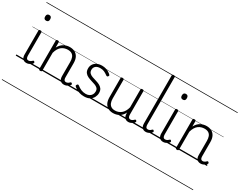

<svg xmlns="http://www.w3.org/2000/svg" viewBox="-143 -1702 3610 2890"><g transform="rotate(30 1661.5 -257.5)"><path d="M192 17Q151 17 129 -8Q107 -33 107 -82V-496Q107 -506 113 -510.5Q119 -515 132 -515Q146 -515 152.5 -510.5Q159 -506 159 -496V-94Q159 -63 169 -47Q179 -31 202 -31Q213 -31 223 -34.5Q233 -38 243 -45Q253 -52 263 -62Q268 -68 275 -67.5Q282 -67 288 -60Q294 -54 295 -47.5Q296 -41 292 -34Q281 -19 264.5 -7.5Q248 4 229.5 10.5Q211 17 192 17ZM133 -683Q111 -683 100 -695Q89 -707 89 -732Q89 -757 100 -769.5Q111 -782 133 -782Q154 -782 165 -769.5Q176 -757 176 -732Q177 -707 165.5 -695Q154 -683 133 -683ZM0 410H301V420H0ZM0 -20H301V0H0ZM0 -505H301V-500H0ZM0 -930H301V-920H0Z M843 17Q823 17 807 10.5Q791 4 780 -8Q769 -20 763.5 -38.5Q758 -57 758 -82V-326Q758 -371 746 -403Q734 -435 707.5 -452Q681 -469 638 -469Q610 -469 583 -461Q556 -453 532.5 -435.5Q509 -418 490.5 -388Q472 -358 460 -314V-4Q460 6 453.5 10.5Q447 15 433 15Q420 15 414 10.5Q408 6 408 -4V-496Q408 -506 414 -510.5Q420 -515 433 -515Q447 -515 453.5 -510.5Q460 -506 460 -496V-405Q477 -437 498 -459Q519 -481 543.5 -494Q568 -507 593.5 -513Q619 -519 645 -519Q693 -519 730.5 -500Q768 -481 790 -440.5Q812 -400 812 -334V-94Q812 -74 816 -60Q820 -46 829.5 -38.5Q839 -31 854 -31Q864 -31 874 -34Q884 -37 894 -44.5Q904 -52 914 -62Q920 -68 926.5 -67.5Q933 -67 940 -60Q946 -54 947 -47.5Q948 -41 943 -34Q932 -19 915.5 -7Q899 5 881 11Q863 17 843 17ZM301 410H947V420H301ZM301 -20H947V0H301ZM301 -505H947V-500H301ZM301 -930H947V-920H301Z M1196 19Q1150 19 1114 7.5Q1078 -4 1052 -20.5Q1026 -37 1014 -50Q1007 -58 1008.5 -65.5Q1010 -73 1017 -83Q1025 -91 1032.5 -91.5Q1040 -92 1048 -85Q1080 -59 1117 -43Q1154 -27 1199 -27Q1234 -27 1259.5 -40.5Q1285 -54 1299 -78Q1313 -102 1313 -133Q1313 -169 1293 -188.5Q1273 -208 1242 -219Q1211 -230 1176.5 -240Q1142 -250 1110.5 -265Q1079 -280 1059 -307Q1039 -334 1039 -380Q1039 -420 1059 -451Q1079 -482 1116 -500.5Q1153 -519 1203 -519Q1240 -519 1271 -509.5Q1302 -500 1325.5 -485Q1349 -470 1364 -454Q1371 -446 1369 -439Q1367 -432 1360 -424Q1354 -417 1345.5 -417Q1337 -417 1329 -423Q1297 -447 1268 -460Q1239 -473 1200 -473Q1148 -473 1120.5 -449Q1093 -425 1093 -385Q1093 -350 1112.5 -330Q1132 -310 1163.5 -298.5Q1195 -287 1230.5 -277Q1266 -267 1297 -252Q1328 -237 1348 -210.5Q1368 -184 1368 -138Q1368 -100 1349.5 -63.5Q1331 -27 1293.5 -4Q1256 19 1196 19ZM947 410H1428V420H947ZM947 -20H1428V0H947ZM947 -505H1428V-500H947ZM947 -930H1428V-920H947Z M1698 18Q1650 18 1613 -1.5Q1576 -21 1555.5 -61.5Q1535 -102 1535 -166V-496Q1535 -505 1541 -509.5Q1547 -514 1560 -514Q1574 -514 1580.5 -509.5Q1587 -505 1587 -496V-171Q1587 -127 1599.5 -95.5Q1612 -64 1638 -47Q1664 -30 1705 -30Q1734 -30 1761 -39Q1788 -48 1811 -66.5Q1834 -85 1852 -115Q1870 -145 1880 -186V-496Q1880 -506 1886.5 -510.5Q1893 -515 1907 -515Q1920 -515 1926 -510.5Q1932 -506 1932 -496V-93Q1932 -73 1936.5 -58.5Q1941 -44 1951 -36.5Q1961 -29 1975 -29Q1985 -29 1995 -32.5Q2005 -36 2015 -43Q2025 -50 2035 -61Q2041 -67 2048 -66.5Q2055 -66 2061 -59Q2066 -54 2067.5 -47Q2069 -40 2064 -34Q2053 -19 2037 -7Q2021 5 2003 12Q1985 19 1965 19Q1945 19 1930 13Q1915 7 1904 -5Q1893 -17 1887 -35Q1881 -53 1880 -76V-97Q1865 -63 1843.5 -41Q1822 -19 1798 -6Q1774 7 1748.5 12.5Q1723 18 1698 18ZM1428 410H2074V420H1428ZM1428 -20H2074V0H1428ZM1428 -505H2074V-500H1428ZM1428 -930H2074V-920H1428Z M2266 17Q2226 17 2204 -8Q2182 -33 2182 -82V-916Q2182 -926 2188 -930.5Q2194 -935 2207 -935Q2221 -935 2227.5 -930.5Q2234 -926 2234 -916V-94Q2234 -63 2244 -47Q2254 -31 2276 -31Q2287 -31 2297 -34Q2307 -37 2317 -44.5Q2327 -52 2337 -62Q2343 -68 2349.5 -68Q2356 -68 2363 -60Q2368 -55 2369.5 -48.5Q2371 -42 2367 -35Q2356 -19 2339.5 -7.5Q2323 4 2304 10.5Q2285 17 2266 17ZM2074 410H2376V420H2074ZM2074 -20H2376V0H2074ZM2074 -505H2376V-500H2074ZM2074 -930H2376V-920H2074Z M2568 17Q2527 17 2505 -8Q2483 -33 2483 -82V-496Q2483 -506 2489 -510.5Q2495 -515 2508 -515Q2522 -515 2528.5 -510.5Q2535 -506 2535 -496V-94Q2535 -63 2545 -47Q2555 -31 2578 -31Q2589 -31 2599 -34.5Q2609 -38 2619 -45Q2629 -52 2639 -62Q2644 -68 2651 -67.5Q2658 -67 2664 -60Q2670 -54 2671 -47.5Q2672 -41 2668 -34Q2657 -19 2640.5 -7.5Q2624 4 2605.5 10.5Q2587 17 2568 17ZM2509 -683Q2487 -683 2476 -695Q2465 -707 2465 -732Q2465 -757 2476 -769.5Q2487 -782 2509 -782Q2530 -782 2541 -769.5Q2552 -757 2552 -732Q2553 -707 2541.5 -695Q2530 -683 2509 -683ZM2376 410H2677V420H2376ZM2376 -20H2677V0H2376ZM2376 -505H2677V-500H2376ZM2376 -930H2677V-920H2376Z M3219 17Q3199 17 3183 10.5Q3167 4 3156 -8Q3145 -20 3139.5 -38.5Q3134 -57 3134 -82V-326Q3134 -371 3122 -403Q3110 -435 3083.5 -452Q3057 -469 3014 -469Q2986 -469 2959 -461Q2932 -453 2908.5 -435.5Q2885 -418 2866.5 -388Q2848 -358 2836 -314V-4Q2836 6 2829.5 10.5Q2823 15 2809 15Q2796 15 2790 10.5Q2784 6 2784 -4V-496Q2784 -506 2790 -510.5Q2796 -515 2809 -515Q2823 -515 2829.5 -510.5Q2836 -506 2836 -496V-405Q2853 -437 2874 -459Q2895 -481 2919.5 -494Q2944 -507 2969.5 -513Q2995 -519 3021 -519Q3069 -519 3106.5 -500Q3144 -481 3166 -440.5Q3188 -400 3188 -334V-94Q3188 -74 3192 -60Q3196 -46 3205.5 -38.5Q3215 -31 3230 -31Q3240 -31 3250 -34Q3260 -37 3270 -44.5Q3280 -52 3290 -62Q3296 -68 3302.5 -67.5Q3309 -67 3316 -60Q3322 -54 3323 -47.5Q3324 -41 3319 -34Q3308 -19 3291.5 -7Q3275 5 3257 11Q3239 17 3219 17ZM2677 410H3323V420H2677ZM2677 -20H3323V0H2677ZM2677 -505H3323V-500H2677ZM2677 -930H3323V-920H2677Z"/></g></svg>

Font: Playwrite DE Grund Guides
Style: Regular
Weight: 400
Designer: Veronika Burian, José Scaglione
Foundry: TypeTogether
Version: Version 1.003